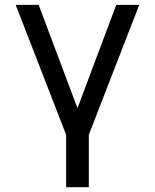

<svg xmlns="http://www.w3.org/2000/svg" viewBox="-20 -567 642 795"><path d="M253.9 -8.8 44.9 -546.9H140.1L300.8 -119.1L461.4 -546.9H556.6L347.7 -8.8V208H253.9Z"/></svg>

Font: Hack
Style: Regular
Weight: 400
Monospace: yes
Designer: Christopher Simpkins
Foundry: Christopher Simpkins
Version: Version 2.019; ttfautohint (v1.4.1) -l 4 -r 80 -G 350 -x 0 -